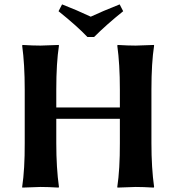

<svg xmlns="http://www.w3.org/2000/svg" viewBox="-20 -853 804 876"><path d="M247.1 -801.8 263.2 -833Q330.1 -807.1 394 -776.9Q444.8 -800.8 525.9 -833L542 -801.8Q466.8 -741.7 409.2 -684.1H378.9Q333 -732.9 247.1 -801.8ZM526.9 -444.8Q526.9 -560.1 515.1 -645L517.1 -647.9Q564.9 -645 599.1 -645Q599.1 -645 682.1 -647.9L683.1 -645Q670.9 -565.9 670.9 -444.8V-200.2Q670.9 -86.4 683.1 0L681.2 2.9Q633.3 0 599.1 0Q599.1 0 516.1 2.9L515.1 0Q527.3 -81.1 526.9 -200.2V-311H236.8V-200.2Q236.8 -86.4 249 0L247.1 2.9Q199.2 0 165 0Q165 0 82 2.9L81.1 0Q93.3 -81.1 92.8 -200.2V-444.8Q92.8 -560.1 81.1 -645L83 -647.9Q130.9 -645 165 -645Q165 -645 248 -647.9L249 -645Q236.8 -565.9 236.8 -444.8V-362.8H526.9Z"/></svg>

Font: Linux Biolinum
Style: Bold
Weight: 700
Designer: Philipp H. Poll
Foundry: Philipp H. Poll
Version: Version 1.3.2 ; ttfautohint (v0.9)